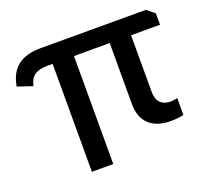

<svg xmlns="http://www.w3.org/2000/svg" viewBox="-112 -681 1014 929"><g transform="rotate(-20 394.5 -216.5)"><path d="M211 -449H186Q142 -449 118.5 -433Q95 -417 87 -379L10 -405Q32 -540 181 -540H724L764 -508V-449H615V-157Q615 -120 633.5 -101Q652 -82 687 -82Q693 -82 703 -83.5Q713 -85 721 -87V0Q710 3 690 5Q670 7 655 7Q583 7 544 -29.5Q505 -66 505 -135V-449H321V107H211Z"/></g></svg>

Font: Encode Sans Normal
Style: Medium
Weight: 500
Designer: Pablo Impallari, Andres Torresi
Foundry: Pablo Impallari, Andres Torresi
Version: Version 1.000; ttfautohint (v1.00) -l 8 -r 50 -G 200 -x 14 -